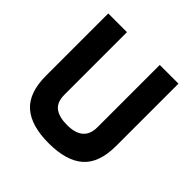

<svg xmlns="http://www.w3.org/2000/svg" viewBox="-182 -841 1002 1002"><g transform="rotate(45 319.0 -340.5)"><path d="M198 -230Q198 -173 229.5 -149.5Q261 -126 319 -126Q440 -126 440 -230V-690H578V-230Q578 -105 513.5 -48Q449 9 319 9Q189 9 124.5 -48Q60 -105 60 -230V-690H198Z"/></g></svg>

Font: TypoPRO Titillium Text
Style: 999 wt
Weight: 900
Designer: Accademia di Belle Arti di Urbino and others
Foundry: Accademia di Belle Arti di Urbino and others.
Version: Version 25.000